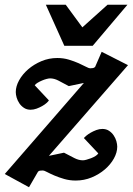

<svg xmlns="http://www.w3.org/2000/svg" viewBox="-36 -742 554 801"><path d="M168 -91.8 231 -105Q257.8 -90.8 275.4 -82Q293 -73.2 310.1 -73.2Q315.4 -73.2 324.7 -75.7Q334 -78.1 344 -82Q354 -85.9 362.3 -91.1Q370.6 -96.2 374 -102.1L314 -166Q316.4 -169.4 324.2 -176Q332 -182.6 342.8 -188.7Q353.5 -194.8 366 -199.5Q378.4 -204.1 391.1 -204.1Q407.2 -204.1 418.9 -196.3Q430.7 -188.5 438.2 -177.2Q445.8 -166 449.5 -153.1Q453.1 -140.1 453.1 -129.9Q453.1 -106 439.2 -80.8Q425.3 -55.7 401.4 -35.2Q377.4 -14.6 346.2 -1.7Q314.9 11.2 279.8 11.2Q254.4 11.2 231.7 4.6Q209 -2 190.9 -9.8Q172.9 -17.6 160.4 -24.2Q147.9 -30.8 143.1 -30.8Q136.2 -30.8 130.6 -30Q125 -29.3 122.1 -24.9L85 39.1L-16.1 -16.1L314 -396L251 -382.8Q224.6 -397 207.3 -406Q189.9 -415 172.9 -415Q167.5 -415 158.2 -412.6Q148.9 -410.2 139.2 -406Q129.4 -401.9 120.8 -396.7Q112.3 -391.6 108.9 -386.2L168 -323.2Q165.5 -318.8 158.2 -312.3Q150.9 -305.7 140.1 -299.6Q129.4 -293.5 116.7 -288.8Q104 -284.2 91.8 -284.2Q75.7 -284.2 64 -292Q52.2 -299.8 44.7 -311Q37.1 -322.3 33.4 -335Q29.8 -347.7 29.8 -357.9Q29.8 -381.8 43.7 -407Q57.6 -432.1 81.5 -452.9Q105.5 -473.6 136.7 -486.8Q168 -500 203.1 -500Q228.5 -500 251.2 -493.2Q273.9 -486.3 292 -478.3Q310.1 -470.2 322.5 -463.6Q335 -457 339.8 -457Q346.7 -457 351.8 -458Q356.9 -459 360.8 -462.9L388.2 -525.9L498 -470.2ZM350.6 -550.8H232.4L155.3 -722.2H238.3L307.6 -627.9L412.6 -722.2H495.6Z"/></svg>

Font: Charis SIL Am
Style: Bold Italic
Weight: 700
Italic angle: -11°
Foundry: SIL International
Version: Version 5.000